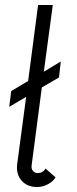

<svg xmlns="http://www.w3.org/2000/svg" viewBox="-20 -746 310 771"><path d="M203 -34Q194 -18 173 -6.5Q152 5 129 5Q89 5 66.5 -21Q44 -47 49 -87L85 -357L17 -317L25 -380L93 -421L133 -726H192L156 -458L224 -499L217 -435L148 -395L107 -82Q105 -68 112.5 -59.5Q120 -51 131 -51Q152 -51 163 -69Z"/></svg>

Font: Bellota
Style: Italic
Weight: 400
Italic angle: -7.5°
Designer: Kemie Guaida
Foundry: Kemie Guaida
Version: Version 4.001